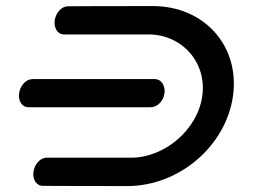

<svg xmlns="http://www.w3.org/2000/svg" viewBox="-20 -601 844 641"><path d="M483 -243C506 -242.9 525.6 -264.4 529.1 -289C532.4 -313 520.2 -337 496.2 -337H88.4C65.8 -336.4 47.3 -314.4 43.9 -290C40.5 -266.2 51.3 -243.8 74.8 -242.9C76.3 -242.8 482.7 -243 483 -243ZM194.1 -486 476.1 -486C586.7 -486 671.2 -393.6 655.3 -280.3C639.4 -167 528.9 -74.6 418.3 -74.6C301.8 -74.6 136.3 -74.6 136.3 -74.6C113.5 -74.6 95.1 -51.8 91.7 -27.6C88.3 -3.4 100.3 19.5 123.1 19.5C123.1 19.5 236.2 20.2 404.9 20.2C579.2 20.2 734.5 -114.5 757.8 -280.3C781.1 -446.1 663.7 -580.8 489.4 -580.8C320.7 -580.8 207.3 -580 207.3 -580C184.5 -580 166.1 -557.2 162.7 -533C159.3 -508.8 171.3 -486 194.1 -486Z"/></svg>

Font: Hi.
Style: Black
Weight: 400
Designer: Mew Too, Robert Jablonski
Foundry: Cannot Into Space Fonts
Version: Version 1.996